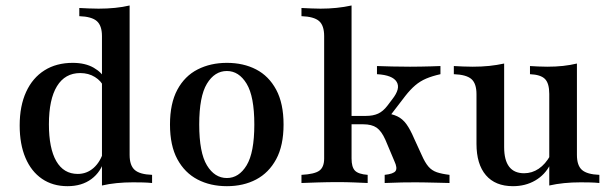

<svg xmlns="http://www.w3.org/2000/svg" viewBox="-20 -651 2172 683"><path d="M342.7 8.9V-522.6Q342.7 -559.7 324.6 -575.8Q306.5 -591.9 262.1 -593.5V-622.6Q279 -621.8 296 -621Q312.9 -620.2 330.6 -620.2Q361.3 -620.2 389.1 -623Q416.9 -625.8 441.1 -631.5V-100Q441.1 -62.9 458.9 -46.8Q476.6 -30.6 521 -29V0Q504.8 -1.6 488.3 -2Q471.8 -2.4 453.2 -2.4Q422.6 -2.4 394.8 0.4Q366.9 3.2 342.7 8.9ZM220.2 11.3Q167.7 11.3 129.4 -14.9Q91.1 -41.1 70.6 -89.5Q50 -137.9 50 -204.8Q50 -274.2 73 -324.2Q96 -374.2 138.3 -400.8Q180.6 -427.4 238.7 -427.4Q283.1 -427.4 313.3 -410.1Q343.5 -392.7 354.8 -367.7L349.2 -341.9Q340.3 -362.9 317.7 -377Q295.2 -391.1 265.3 -391.1Q211.3 -391.1 182.7 -344.4Q154 -297.6 154 -208.9Q154 -123.4 180.2 -77.8Q206.5 -32.3 256.5 -32.3Q288.7 -32.3 312.9 -53.6Q337.1 -75 348.4 -112.9L352.4 -85.5Q339.5 -39.5 305.2 -14.1Q271 11.3 220.2 11.3Z M787.1 11.3Q728.2 11.3 682.7 -12.5Q637.1 -36.3 610.9 -84.7Q584.7 -133.1 584.7 -208.1Q584.7 -283.1 610.9 -331.9Q637.1 -380.6 683.1 -404Q729 -427.4 787.1 -427.4Q846 -427.4 891.1 -404Q936.3 -380.6 962.5 -331.9Q988.7 -283.1 988.7 -208.1Q988.7 -133.1 962.5 -84.7Q936.3 -36.3 891.1 -12.5Q846 11.3 787.1 11.3ZM787.1 -17.7Q829.8 -17.7 857.3 -62.9Q884.7 -108.1 884.7 -208.1Q884.7 -308.1 857.3 -353.2Q829.8 -398.4 787.1 -398.4Q743.5 -398.4 716.1 -353.2Q688.7 -308.1 688.7 -208.1Q688.7 -108.1 716.1 -62.9Q743.5 -17.7 787.1 -17.7Z M1052.4 0V-29Q1099.2 -31.5 1116.1 -44Q1133.1 -56.5 1133.1 -87.1V-522.6Q1133.1 -560.5 1114.9 -576.2Q1096.8 -591.9 1052.4 -593.5V-622.6Q1071.8 -621.8 1087.9 -621Q1104 -620.2 1120.2 -620.2Q1179 -620.2 1230.6 -631.5V-87.1Q1230.6 -56.5 1242.7 -44Q1254.8 -31.5 1287.9 -29V0Q1270.2 -0.8 1240.7 -2Q1211.3 -3.2 1182.3 -3.2Q1146.8 -3.2 1109.3 -2Q1071.8 -0.8 1052.4 0ZM1348.4 0V-29Q1379.8 -32.3 1387.1 -42.7Q1394.4 -53.2 1383.1 -77.4L1350.8 -154Q1337.1 -184.7 1319.8 -196.8Q1302.4 -208.9 1271.8 -208.9H1217.7V-238.7H1282.3Q1307.3 -238.7 1325 -246.8Q1342.7 -254.8 1358.1 -275L1375.8 -298.4Q1390.3 -316.9 1394.4 -332.3Q1398.4 -347.6 1391.1 -359.7Q1383.9 -371.8 1366.5 -378.6Q1349.2 -385.5 1321 -387.1V-416.1Q1345.2 -415.3 1374.6 -414.5Q1404 -413.7 1438.7 -413.7Q1459.7 -413.7 1477.4 -414.1Q1495.2 -414.5 1512.1 -414.9Q1529 -415.3 1546.8 -416.1V-387.1Q1517.7 -380.6 1496 -371.4Q1474.2 -362.1 1456.9 -347.2Q1439.5 -332.3 1421.8 -309.7L1360.5 -229.8L1346.8 -249.2Q1375 -246 1393.5 -237.1Q1412.1 -228.2 1425.8 -209.3Q1439.5 -190.3 1453.2 -158.1L1480.6 -98.4Q1491.9 -72.6 1504 -58.5Q1516.1 -44.4 1533.9 -38.3Q1551.6 -32.3 1579 -29V0Q1550.8 -0.8 1530.2 -1.2Q1509.7 -1.6 1493.1 -2Q1476.6 -2.4 1459.7 -2.4Q1434.7 -2.4 1410.1 -2Q1385.5 -1.6 1348.4 0Z M1804.8 11.3Q1741.9 11.3 1708.5 -27.8Q1675 -66.9 1675 -139.5V-316.1Q1675 -354 1656.9 -369.8Q1638.7 -385.5 1594.4 -387.1V-416.1Q1609.7 -415.3 1626.6 -414.5Q1643.5 -413.7 1661.3 -413.7Q1692.7 -413.7 1720.2 -416.5Q1747.6 -419.4 1773.4 -425V-127.4Q1773.4 -81.5 1791.1 -58.1Q1808.9 -34.7 1844.4 -34.7Q1872.6 -34.7 1896.4 -50.8Q1920.2 -66.9 1937.9 -98.4L1937.1 -65.3Q1918.5 -29 1883.9 -8.9Q1849.2 11.3 1804.8 11.3ZM1933.9 8.9V-316.9Q1933.9 -354.8 1918.5 -370.2Q1903.2 -385.5 1865.3 -387.1V-416.1Q1879.8 -415.3 1895.2 -414.5Q1910.5 -413.7 1926.6 -413.7Q1956.5 -413.7 1982.7 -416.5Q2008.9 -419.4 2032.3 -425V-100Q2032.3 -62.1 2050.4 -46.4Q2068.5 -30.6 2112.1 -29V0Q2096.8 -1.6 2079.8 -2Q2062.9 -2.4 2046 -2.4Q2014.5 -2.4 1986.7 0.4Q1958.9 3.2 1933.9 8.9Z"/></svg>

Font: Playfair 5pt SemiExpanded Light SemiBold
Style: Regular
Weight: 600
Version: Version 2.001;gftools[0.9.30]